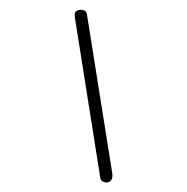

<svg xmlns="http://www.w3.org/2000/svg" viewBox="-184 -866 1115 1145"><g transform="rotate(30 373.0 -294.0)"><path d="M30 -672Q30 -684 44 -696Q58 -708 74 -708Q86 -708 94 -699L700 48Q716 68 716 85Q716 100 704 110Q692 120 677 120Q663 120 654 110L41 -647Q30 -661 30 -672Z"/></g></svg>

Font: Happy Monkey
Style: Regular
Weight: 400
Version: Version 1.001